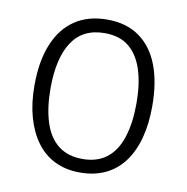

<svg xmlns="http://www.w3.org/2000/svg" viewBox="-67 -607 663 682"><g transform="rotate(10 264.5 -266.0)"><path d="M477 -267Q477 -203 463.5 -152Q450 -101 423 -64.5Q396 -28 356 -9Q316 10 264 10Q214 10 174.5 -9Q135 -28 108 -64.5Q81 -101 66.5 -152Q52 -203 52 -267Q52 -354 77 -415.5Q102 -477 150 -509.5Q198 -542 267 -542Q336 -542 383 -508.5Q430 -475 453.5 -413.5Q477 -352 477 -267ZM110 -267Q110 -196 126.5 -144.5Q143 -93 177.5 -66Q212 -39 265 -39Q318 -39 352.5 -66Q387 -93 403.5 -144.5Q420 -196 420 -267Q420 -336 404 -386.5Q388 -437 354.5 -465Q321 -493 266 -493Q187 -493 148.5 -434Q110 -375 110 -267Z"/></g></svg>

Font: Noto Sans Hebrew SemiCondensed Light
Style: Regular
Weight: 300
Width: 4
Designer: Monotype Design Team
Foundry: Monotype Imaging Inc.
Version: Version 2.003